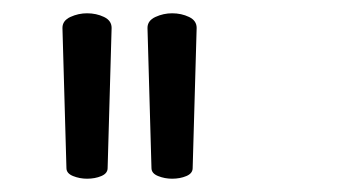

<svg xmlns="http://www.w3.org/2000/svg" viewBox="-20 -745 540 289"><path d="M202 -703Q202 -714 214 -719.5Q226 -725 239 -725Q253 -725 264.5 -719.5Q276 -714 276 -703L270 -492Q270 -484 260.5 -480Q251 -476 239 -476Q228 -476 218 -480Q208 -484 208 -492ZM74 -703Q74 -714 86 -719.5Q98 -725 111 -725Q125 -725 136.5 -719.5Q148 -714 148 -703L142 -492Q142 -484 132.5 -480Q123 -476 111 -476Q100 -476 90 -480Q80 -484 80 -492Z"/></svg>

Font: Moon Stars Kai HW
Style: Regular
Weight: 400
Designer: GuiWonder
Version: Version 1.101